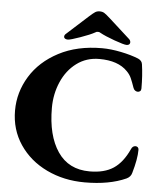

<svg xmlns="http://www.w3.org/2000/svg" viewBox="-58 -898 825 963"><g transform="rotate(5 354.5 -416.5)"><path d="M25 -315Q25 -407 74 -487Q123 -567 215.5 -615.5Q308 -664 433 -664Q477 -664 528.5 -653.5Q580 -643 617 -628Q637 -619 639 -601Q647 -546 647 -480Q647 -471 642 -466.5Q637 -462 630 -462Q623 -462 616.5 -466.5Q610 -471 607 -480Q597 -509 589 -527Q581 -545 566 -560Q519 -609 424 -609Q359 -609 310 -572.5Q261 -536 234.5 -475Q208 -414 208 -344Q208 -205 263 -124Q318 -43 424 -43Q498 -43 544 -73.5Q590 -104 621 -172Q628 -189 643 -189Q650 -189 654.5 -184.5Q659 -180 659 -172Q659 -126 638 -54Q633 -34 612 -24Q528 14 404 14Q299 14 212.5 -27.5Q126 -69 75.5 -144Q25 -219 25 -315ZM238 -705Q238 -714 247 -721L353 -817Q373 -835 382.5 -841Q392 -847 405 -847Q419 -847 428.5 -841Q438 -835 458 -817L563 -722Q571 -715 571 -705Q571 -699 566.5 -695Q562 -691 554 -691Q540 -691 491.5 -708.5Q443 -726 418 -740Q413 -744 405 -744Q397 -744 392 -740Q369 -727 319.5 -709.5Q270 -692 258 -692Q249 -692 243.5 -695.5Q238 -699 238 -705Z"/></g></svg>

Font: EB Garamond ExtraBold
Style: Regular
Weight: 800
Designer: Georg Duffner and Octavio Pardo
Foundry: Georg Duffner
Version: Version 1.000